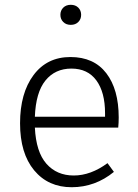

<svg xmlns="http://www.w3.org/2000/svg" viewBox="-20 -773 578 804"><path d="M419.9 -284.2V-298.8Q419.9 -386.7 383.5 -436.3Q347.2 -485.8 279.1 -485.8Q210.9 -485.8 170.4 -436Q129.9 -386.2 126 -284.2ZM477.1 -280.8Q477.1 -258.8 475.1 -238.8H126Q130.9 -136.7 174.3 -87.4Q217.8 -38.1 288.8 -38.1Q359.9 -38.1 430.2 -89.8L457 -53.2Q378.9 10.7 280.5 11Q182.1 11.2 123 -59.8Q64 -130.9 64 -256.8Q64 -382.8 120.4 -458.5Q176.8 -534.2 274.9 -534.2Q373 -534.2 425 -466.6Q477.1 -398.9 477.1 -280.8ZM307.9 -680.9Q295.9 -668.9 276.4 -668.9Q256.8 -668.9 244.9 -680.9Q232.9 -692.9 232.9 -710.9Q232.9 -729 244.9 -741Q256.8 -752.9 276.4 -752.9Q295.9 -752.9 307.9 -741Q319.8 -729 319.8 -710.9Q319.8 -692.9 307.9 -680.9Z"/></svg>

Font: FiraSans-Light
Style: Regular
Weight: 300
Designer: Carrois Corporate & Edenspiekermann AG
Foundry: Carrois Corporate GbR & Edenspiekermann AG
Version: Version 3.106;PS 003.106;hotconv 1.0.70;makeotf.lib2.5.58329